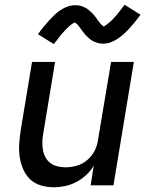

<svg xmlns="http://www.w3.org/2000/svg" viewBox="-20 -781 640 809"><path d="M206 8Q178 8 151.5 0Q125 -8 106.5 -26Q88 -44 77.5 -68.5Q67 -93 63 -120Q59 -147 61 -175Q63 -203 67 -231L115 -520H212L162 -217Q159 -200 158.5 -182.5Q158 -165 161 -148.5Q164 -132 172 -117.5Q180 -103 193 -93.5Q206 -84 222.5 -80Q239 -76 257 -76Q280 -76 304 -83Q328 -90 347.5 -106.5Q367 -123 378.5 -145.5Q390 -168 393 -192L448 -520H544L458 0H362L375 -83Q362 -61 342.5 -43Q323 -25 300.5 -13.5Q278 -2 254 3Q230 8 206 8ZM207 -595 140 -637Q153 -655 165 -669.5Q177 -684 188 -696Q199 -708 210 -718.5Q221 -729 235 -738.5Q249 -748 265 -753.5Q281 -759 297 -759Q302 -759 307 -758.5Q312 -758 317 -757Q322 -756 327 -754Q332 -752 336.5 -750Q341 -748 345 -745.5Q349 -743 352.5 -740Q356 -737 360 -733.5Q364 -730 367.5 -726.5Q371 -723 374 -719.5Q377 -716 380 -712.5Q383 -709 385 -706Q387 -703 390.5 -698Q394 -693 397.5 -688.5Q401 -684 403.5 -681Q406 -678 410.5 -675Q415 -672 415 -669Q415 -669 415 -669Q415 -669 415 -669Q415 -669 415 -669Q415 -669 415 -669Q416 -669 420 -671Q424 -673 427 -675.5Q430 -678 434.5 -681.5Q439 -685 441 -686.5Q443 -688 445 -690Q447 -692 449.5 -694Q452 -696 454 -698.5Q456 -701 458.5 -703.5Q461 -706 463.5 -709Q466 -712 469 -715Q472 -718 474.5 -721.5Q477 -725 480 -728.5Q483 -732 486 -736Q489 -740 492 -744Q495 -748 498.5 -752.5Q502 -757 505 -761L572 -719Q559 -701 547 -686.5Q535 -672 524 -660Q513 -648 502 -638Q491 -628 477 -618.5Q463 -609 447 -603Q431 -597 415 -597Q410 -597 404.5 -597.5Q399 -598 394.5 -599.5Q390 -601 385 -602.5Q380 -604 375.5 -606Q371 -608 367 -610.5Q363 -613 359.5 -616Q356 -619 352 -622.5Q348 -626 344.5 -629.5Q341 -633 338 -636.5Q335 -640 332 -644Q329 -648 327 -650.5Q325 -653 321.5 -658Q318 -663 314.5 -667.5Q311 -672 308.5 -675.5Q306 -679 301.5 -681.5Q297 -684 297 -687Q297 -687 297 -687Q297 -687 297 -687Q297 -687 297 -687Q297 -687 297 -687Q296 -687 292 -685Q288 -683 285 -681Q282 -679 277.5 -675.5Q273 -672 271 -670Q269 -668 267 -666Q265 -664 262.5 -662Q260 -660 258 -657.5Q256 -655 253.5 -652.5Q251 -650 248.5 -647Q246 -644 243 -641Q240 -638 237.5 -634.5Q235 -631 232 -627.5Q229 -624 226 -620Q223 -616 220 -612Q217 -608 213.5 -604Q210 -600 207 -595Z"/></svg>

Font: Iosevka SS04 Md Ex Obl
Style: Regular
Weight: 500
Width: 7
Italic angle: -9°
Monospace: yes
Designer: Belleve Invis
Foundry: Belleve Invis
Version: Version 19.0.0; ttfautohint (v1.8.4)